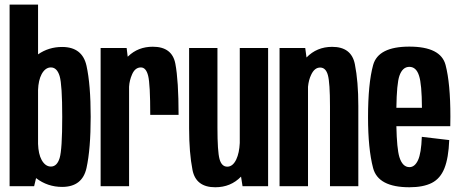

<svg xmlns="http://www.w3.org/2000/svg" viewBox="-20 -805 1990 830"><path d="M21.5 0V-785H144.5V-570Q190.5 -602 248.5 -602Q336 -602 354 -520.5Q372 -439 372 -300Q372 -161 354 -79Q336 3 248.5 3Q185.5 3 136 -35Q136 -35 136 -35.5L127.5 0ZM144.5 -416V-183Q146 -139 160 -113.5Q176 -85 200 -85Q226.5 -85 237.8 -121.8Q249 -158.5 249 -299.5Q249 -438.5 237.8 -476Q226.5 -513.5 200 -513.5Q176 -513.5 160 -484.5Q146 -458 144.5 -416Z M629.5 -308.5Q629.5 -441 620.5 -477.2Q611.5 -513.5 589 -513.5Q564 -513.5 551 -483.5Q539.5 -457.5 538 -430V0H415V-597.5H527.5L532 -560Q533 -561 534 -561.5Q577 -603 640.5 -603Q724 -603 738 -529.8Q752 -456.5 752 -308.5Z M1028.5 0 1022 -41.5Q977.5 4.5 910.5 4.5Q827 4.5 812.2 -70Q797.5 -144.5 797.5 -250.5V-597.5H920V-252.5Q920 -150.5 929 -117.5Q938 -84.5 962.5 -84.5Q986.5 -84.5 1001.5 -116Q1014.5 -144 1016.5 -187V-597.5H1139V0Z M1188.5 0V-597.5H1299.5L1305 -556.5Q1349.5 -602.5 1416 -602.5Q1499 -602.5 1514 -527.8Q1529 -453 1529 -347V0H1406.5V-345.5Q1406.5 -447 1397.5 -480Q1388.5 -513 1364 -513Q1339.5 -513 1325 -481.5Q1314.5 -460 1311.5 -430V0Z M1750 4.5Q1614.5 4.5 1592.8 -78.8Q1571 -162 1571 -298Q1571 -444 1593 -523.8Q1615 -603.5 1749.5 -603.5Q1885.5 -603.5 1906.2 -524Q1927 -444.5 1927 -301Q1927 -278 1926.5 -259.5H1693.5Q1695.5 -162.5 1706.5 -126Q1720 -82.5 1750 -82.5Q1773 -82.5 1787 -112.5Q1801 -142.5 1803.5 -213.5L1922 -199.5Q1919 -122 1901.2 -77.5Q1883.5 -33 1846.5 -14.2Q1809.5 4.5 1750 4.5ZM1693.5 -339H1804Q1803.5 -441.5 1791.5 -477.5Q1779.5 -516 1749.5 -516Q1720 -516 1706.5 -477Q1695 -443.5 1693.5 -339Z"/></svg>

Font: Anybody Condensed SemiBold
Style: Regular
Weight: 600
Width: 3
Designer: Tyler Finck
Foundry: Etcetera Type Company
Version: Version 1.010; ttfautohint (v1.8.3) -l 8 -r 50 -G 200 -x 14 